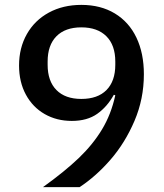

<svg xmlns="http://www.w3.org/2000/svg" viewBox="-20 -766 670 786"><path d="M156 0Q245 -64 302.5 -119Q360 -174 397.5 -236Q435 -298 452 -376L446 -378Q419 -329 378 -300Q337 -271 274 -271Q212 -271 163 -299Q114 -327 86 -378.5Q58 -430 58 -498Q58 -570 90 -626.5Q122 -683 180 -714.5Q238 -746 313 -746Q392 -746 450 -711Q508 -676 538.5 -612Q569 -548 569 -462Q569 -361 530.5 -271Q492 -181 432.5 -112.5Q373 -44 306 0ZM452 -501V-514Q452 -581 415.5 -617.5Q379 -654 313 -654Q247 -654 211 -617.5Q175 -581 175 -514V-501Q175 -434 211 -397.5Q247 -361 313 -361Q380 -361 416 -397.5Q452 -434 452 -501Z"/></svg>

Font: IBM Plex Sans JP Medm
Style: Regular
Weight: 500
Designer: Mike Abbink; Paul van der Laan; Pieter van Rosmalen; Wujin Sim; Yejin Wi; Jinhee Kim; Boomi Park; Yona Kim; Kichan Ma
Foundry: Sandoll Inc.
Version: Version 1.002